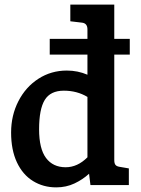

<svg xmlns="http://www.w3.org/2000/svg" viewBox="-20 -800 611 830"><path d="M474 -564V-108Q474 -94 479 -87.5Q484 -81 496 -79L537 -72V0H371L365 -49Q338 -24 302 -7Q266 10 223 10Q167 10 122.5 -17.5Q78 -45 53 -98.5Q28 -152 28 -227Q28 -301 59.5 -362.5Q91 -424 146 -459.5Q201 -495 269 -495Q316 -495 358 -477V-564H195V-632H358V-673Q358 -699 335 -702L284 -708V-780H474V-632H541V-564ZM264 -77Q315 -77 358 -120V-381Q313 -408 256 -408Q198 -408 173.5 -368Q149 -328 149 -241Q149 -157 179 -117Q209 -77 264 -77Z"/></svg>

Font: Enriqueta SemiBold
Style: Regular
Weight: 600
Designer: Viviana Monsalve, Gustavo Ibarra
Foundry: 72Puntos
Version: Version 2.000